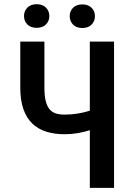

<svg xmlns="http://www.w3.org/2000/svg" viewBox="-20 -913 640 933"><path d="M534.2 -710.9V0H416.5V-280.3Q388.7 -271.5 357.9 -266.1Q327.1 -260.7 293.9 -260.7Q244.1 -260.7 204.1 -273.4Q164.1 -286.1 136.2 -313.2Q108.4 -340.3 93.5 -383.3Q78.6 -426.3 78.6 -486.8V-710.9H195.8V-486.8Q195.8 -448.2 201.9 -423.1Q208 -397.9 220 -383.1Q231.9 -368.2 250.5 -362.1Q269 -356 293.9 -356Q323.2 -356 355.2 -360.8Q387.2 -365.7 416.5 -375V-710.9ZM96.7 -835Q96.7 -859.4 113 -876Q129.4 -892.6 158.2 -892.6Q187 -892.6 203.4 -876Q219.7 -859.4 219.7 -835Q219.7 -810.5 203.4 -794.2Q187 -777.8 158.2 -777.8Q129.4 -777.8 113 -794.2Q96.7 -810.5 96.7 -835ZM318.8 -834.5Q318.8 -858.9 335 -875.2Q351.1 -891.6 379.9 -891.6Q408.7 -891.6 425 -875.2Q441.4 -858.9 441.4 -834.5Q441.4 -810.1 425 -793.5Q408.7 -776.9 379.9 -776.9Q351.1 -776.9 335 -793.5Q318.8 -810.1 318.8 -834.5Z"/></svg>

Font: Roboto Mono
Style: Regular
Weight: 500
Designer: Google
Version: Version 2.000986; 2015; ttfautohint (v1.3)